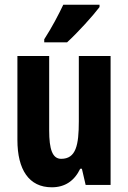

<svg xmlns="http://www.w3.org/2000/svg" viewBox="-20 -786 545 816"><path d="M403 -756V-766H249C228 -722 202 -672 168 -619V-606H265C312 -649 376 -720 403 -756ZM450 -548H315V-271C315 -169 303 -111 240 -111C203 -111 189 -151 189 -232V-548H54V-191C54 -65 103 10 200 10C256 10 296 -17 321 -69H328L344 0H450Z"/></svg>

Font: Noto Sans Oriya ExtCond Bold
Style: Bold
Weight: 700
Width: 2
Designer: Amélie Bonet and Sol Matas
Foundry: Google LLC
Version: Version 2.006